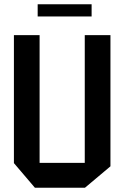

<svg xmlns="http://www.w3.org/2000/svg" viewBox="-20 -877 578 897"><path d="M143 0 45 -115V-713H165V-116H376V-713H496V-100L377 0ZM156 -800V-857H408V-800Z"/></svg>

Font: Foldit Thin Medium
Style: Regular
Weight: 500
Version: Version 1.003